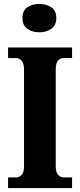

<svg xmlns="http://www.w3.org/2000/svg" viewBox="-20 -955 405 975"><path d="M21 0V-54H62Q77 -54 89.5 -66.5Q102 -79 102 -109V-601Q102 -634 89.5 -647Q77 -660 62 -660H21V-714H346V-660H303Q285 -660 274 -647Q263 -634 263 -600V-110Q263 -81 275 -67.5Q287 -54 303 -54H346V0ZM180 -791Q143 -791 118.5 -809Q94 -827 94 -863Q94 -901 118.5 -918Q143 -935 180 -935Q215 -935 240.5 -918Q266 -901 266 -863Q266 -827 240.5 -809Q215 -791 180 -791Z"/></svg>

Font: Noto Serif Hebrew Condensed ExtraBold
Style: Regular
Weight: 800
Width: 3
Designer: Monotype Design Team
Foundry: Monotype Imaging Inc.
Version: Version 2.004; ttfautohint (v1.8.4.7-5d5b)